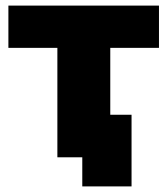

<svg xmlns="http://www.w3.org/2000/svg" viewBox="-20 -562 598 686"><path d="M450 -152V104H274V0H185V-391H10V-542H548V-391H374V-152Z"/></svg>

Font: CMG Sans ExtraBold
Style: Regular
Weight: 800
Designer: Julieta Ulanovsky
Foundry: Julieta Ulanovsky
Version: Version 7.200